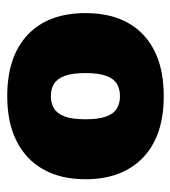

<svg xmlns="http://www.w3.org/2000/svg" viewBox="11 -802 494 557"><g transform="rotate(90 258.5 -523.0)"><path d="M258.5 -296.5Q143 -296.5 80.2 -356Q17.5 -415.5 17.5 -523.5Q17.5 -631.5 80.2 -691Q143 -750.5 258.5 -750.5Q374 -750.5 436.8 -690.2Q499.5 -630 499.5 -523.5Q499.5 -452.5 471.2 -401.8Q443 -351 389.2 -323.8Q335.5 -296.5 258.5 -296.5ZM258.5 -423Q279 -423 294 -432Q309 -441 317.2 -462.8Q325.5 -484.5 325.5 -523.5Q325.5 -562.5 317.2 -584.2Q309 -606 294 -614.8Q279 -623.5 258.5 -623.5Q238 -623.5 223 -614.8Q208 -606 199.8 -584.2Q191.5 -562.5 191.5 -523.5Q191.5 -484.5 199.8 -462.8Q208 -441 223 -432Q238 -423 258.5 -423Z"/></g></svg>

Font: Encode Sans Condensed Thin ExtraBold
Style: Regular
Weight: 800
Version: Version 3.002